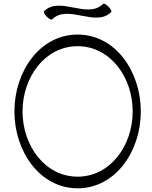

<svg xmlns="http://www.w3.org/2000/svg" viewBox="-20 -1003 822 1039"><path d="M262 -898C347 -983 497 -853 582 -938C586 -942 579 -955 567 -967C555 -979 542 -986 538 -982C453 -897 303 -1027 218 -942C214 -938 221 -925 233 -913C245 -901 258 -894 262 -898ZM742 -400C742 -617 604 -816 400 -816C196 -816 58 -617 58 -400C58 -183 196 16 400 16C604 16 742 -183 742 -400ZM102 -400C102 -586 224 -753 400 -753C576 -753 698 -586 698 -400C698 -214 576 -47 400 -47C224 -47 102 -214 102 -400Z"/></svg>

Font: Nupuram ExtraLight
Style: Regular
Weight: 200
Designer: Santhosh Thottingal (santhosh.thottingal@gmail.com)
Foundry: SMC
Version: Version 1.000